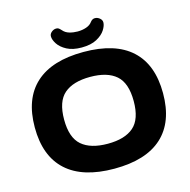

<svg xmlns="http://www.w3.org/2000/svg" viewBox="-125 -1007 1127 1138"><g transform="rotate(-15 438.5 -438.0)"><path d="M439 8Q245 8 145 -83Q45 -174 45 -350Q45 -526 145 -617Q245 -708 439 -708Q633 -708 732.5 -617Q832 -526 832 -350Q832 -174 732.5 -83Q633 8 439 8ZM439 -145Q544 -145 598 -192Q652 -239 652 -350Q652 -461 598 -508Q544 -555 439 -555Q334 -555 279.5 -508Q225 -461 225 -350Q225 -239 279.5 -192Q334 -145 439 -145ZM437 -736Q382 -736 346.5 -755Q311 -774 294 -800Q277 -826 277 -847Q277 -862 290.5 -873Q304 -884 319 -884Q328 -884 334 -880Q340 -876 349 -866Q364 -848 388 -841Q412 -834 438 -834Q467 -834 491.5 -842.5Q516 -851 528 -868Q540 -884 556 -884Q572 -884 585.5 -873Q599 -862 599 -847Q599 -827 582.5 -801Q566 -775 530 -755.5Q494 -736 437 -736Z"/></g></svg>

Font: Asap Expanded ExtraBold
Style: Regular
Weight: 800
Width: 7
Designer: Pablo Cosgaya
Foundry: Omnibus-Type
Version: Version 3.001; ttfautohint (v1.8.4.7-5d5b)